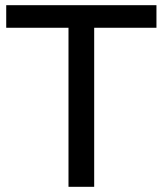

<svg xmlns="http://www.w3.org/2000/svg" viewBox="-20 -720 627 740"><path d="M244 0V-613H4V-700H583V-613H343V0Z"/></svg>

Font: Montserrat
Style: Regular
Weight: 500
Designer: Julieta Ulanovsky
Foundry: Julieta Ulanovsky
Version: Version 7.200;PS 007.200;hotconv 1.0.88;makeotf.lib2.5.64775